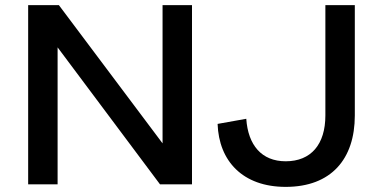

<svg xmlns="http://www.w3.org/2000/svg" viewBox="-20 -720 1487 750"><path d="M615 -700V-160L210 -700H90V0H205V-535L605 0H730V-700ZM1366 -269V-700H1251V-269C1251 -156 1195 -90 1096 -90C1002 -90 949 -153 942 -256L830 -236C835 -91 928 10 1096 10C1274 10 1366 -99 1366 -269Z"/></svg>

Font: Gully Medium
Style: Regular
Weight: 500
Designer: jaikishan Patel
Foundry: MagicType
Version: Version 1.000;Glyphs 3.2 (3242)